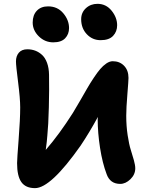

<svg xmlns="http://www.w3.org/2000/svg" viewBox="-20 -1015 776 998"><path d="M502.9 -806.2Q460.4 -806.2 431.2 -837.2Q401.9 -868.2 401.9 -915Q401.9 -949.7 426.5 -972.4Q451.2 -995.1 486.8 -995.1Q531.2 -995.1 560.1 -959.5Q588.9 -923.8 588.9 -883.8Q588.9 -851.1 567.9 -828.6Q546.9 -806.2 502.9 -806.2ZM256.8 -794.9Q213.4 -794.9 181.6 -826.2Q149.9 -857.4 149.9 -897.9Q149.9 -936.5 171.4 -959.2Q192.9 -981.9 230 -981.9Q278.8 -981.9 308.8 -946.3Q338.9 -910.6 338.9 -869.1Q338.9 -837.4 318.8 -816.2Q298.8 -794.9 256.8 -794.9ZM162.1 -37.1Q113.3 -37.1 91.1 -68.4Q68.8 -99.6 68.8 -167Q68.8 -187 76.9 -291Q85 -395 85 -457Q85 -502.9 74 -588.4Q63 -673.8 63 -695.8Q63 -723.6 78.1 -741.2Q93.3 -758.8 122.1 -758.8Q144 -758.8 163.1 -751.7Q182.1 -744.6 198.5 -729.7Q214.8 -714.8 224.6 -688.2Q234.4 -661.6 234.9 -626Q236.3 -553.7 233.9 -457.5Q231.4 -361.3 226.1 -311Q224.1 -281.2 217.8 -235.8Q288.6 -317.4 358.9 -428.2Q374.5 -453.6 396.7 -492.2Q418.9 -530.8 433.3 -555.9Q447.8 -581.1 467 -610.1Q486.3 -639.2 501 -656.2Q515.6 -673.3 532.7 -685.1Q549.8 -696.8 565.9 -696.8Q602.1 -696.8 625 -673.1Q647.9 -649.4 647.9 -609.9Q647.9 -596.2 642.1 -524.9Q636.2 -453.6 636.2 -413.1Q636.2 -359.4 643.6 -311.5Q650.9 -263.7 659.7 -236.3Q668.5 -209 675.8 -182.6Q683.1 -156.2 683.1 -140.1Q683.1 -107.9 658 -83.5Q632.8 -59.1 605 -59.1Q552.2 -59.1 534.2 -109.9Q512.2 -168 500 -246.6Q487.8 -325.2 487.8 -395Q487.8 -403.3 488.8 -407.2Q445.3 -327.1 398.9 -257.8Q243.7 -37.1 162.1 -37.1Z"/></svg>

Font: Shantell Sans Irregular Bouncy
Style: Bold
Weight: 700
Designer: Stephen Nixon, Anya Danilova, Shantell Martin
Foundry: Arrow Type
Version: Version 1.006;[9816181b4]